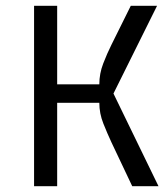

<svg xmlns="http://www.w3.org/2000/svg" viewBox="-20 -645 580 665"><path d="M438 0 366 -152Q352 -182 338 -217Q324 -252 324 -289H162V-353H324Q324 -390 337.5 -425Q351 -460 366 -490L433 -625H524L373 -321L529 0ZM98 0V-625H178V0Z"/></svg>

Font: Changa ExtraLight Light
Style: Regular
Weight: 300
Version: Version 3.002; ttfautohint (v1.8.2)